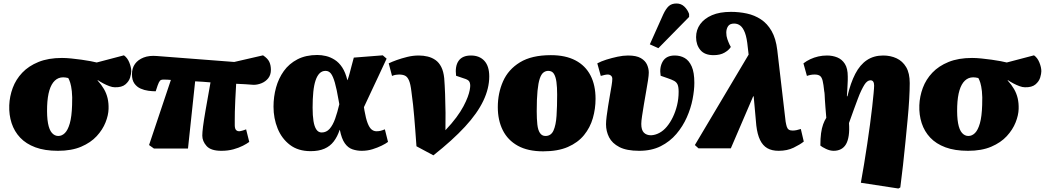

<svg xmlns="http://www.w3.org/2000/svg" viewBox="-20 -850 6005 1100"><path d="M312 14Q236 14 182.5 -6Q129 -26 95.5 -61.5Q62 -97 46.5 -144.5Q31 -192 33 -247Q35 -298 53 -346.5Q71 -395 107.5 -433.5Q144 -472 200.5 -495Q257 -518 335 -518Q359 -518 388.5 -515Q418 -512 447 -508Q476 -504 499.5 -499.5Q523 -495 534 -492L690 -533Q710 -519 721 -491.5Q732 -464 732 -442Q732 -428 725.5 -406Q719 -384 698.5 -366.5Q678 -349 638 -350Q624 -350 606.5 -356.5Q589 -363 572 -372Q555 -381 540 -391L539 -389Q561 -365 575.5 -340Q590 -315 596.5 -287Q603 -259 602 -226Q601 -190 584.5 -148.5Q568 -107 534 -70Q500 -33 445 -9.5Q390 14 312 14ZM314 -71Q335 -71 352 -88Q369 -105 380 -143.5Q391 -182 393 -248Q395 -297 391.5 -327.5Q388 -358 382.5 -375.5Q377 -393 371 -403Q362 -405 355.5 -406Q349 -407 342 -407Q314 -407 294 -388Q274 -369 263 -332.5Q252 -296 250 -242Q248 -182 255 -144Q262 -106 277.5 -88.5Q293 -71 314 -71Z M1248 14Q1188 14 1163.5 -13.5Q1139 -41 1139 -73Q1139 -91 1143 -123.5Q1147 -156 1157.5 -217Q1168 -278 1186 -378Q1164 -380 1142 -381.5Q1120 -383 1098 -384L1057 1H862L834 -19L959 -392Q949 -393 939.5 -393.5Q930 -394 921 -394Q903 -395 896.5 -387.5Q890 -380 883 -360L872 -327Q853 -327 830 -330Q807 -333 785.5 -342.5Q764 -352 750 -371.5Q736 -391 736 -424Q736 -460 753.5 -484Q771 -508 803 -520.5Q835 -533 880 -529L1322 -495L1487 -533Q1514 -515 1523 -495.5Q1532 -476 1532 -450Q1532 -421 1517 -402Q1502 -383 1479 -373.5Q1456 -364 1433 -364Q1410 -366 1384.5 -367.5Q1359 -369 1333 -370Q1330 -317 1328 -277.5Q1326 -238 1325.5 -210Q1325 -182 1325 -163.5Q1325 -145 1325 -132Q1325 -122 1327.5 -114Q1330 -106 1336 -102Q1342 -98 1350 -98Q1355 -98 1366.5 -101Q1378 -104 1390 -109L1408 -37Q1395 -27 1371.5 -15Q1348 -3 1317 5.5Q1286 14 1248 14Z M1760 16Q1688 16 1641 -20Q1594 -56 1570.5 -114Q1547 -172 1547 -239Q1547 -296 1561.5 -348.5Q1576 -401 1606 -443Q1636 -485 1684 -510Q1732 -535 1798 -535Q1822 -535 1847.5 -529Q1873 -523 1897.5 -507.5Q1922 -492 1940.5 -464Q1959 -436 1970 -391H1971Q1978 -410 1983 -429.5Q1988 -449 1994 -471.5Q2000 -494 2007 -520L2173 -533L2195 -514Q2170 -460 2147.5 -412Q2125 -364 2104.5 -320.5Q2084 -277 2065 -236L2068 -217Q2076 -171 2086 -145Q2096 -119 2108.5 -108.5Q2121 -98 2137 -98Q2150 -98 2160 -100.5Q2170 -103 2185 -109L2203 -37Q2190 -27 2166.5 -15.5Q2143 -4 2114 5Q2085 14 2052 14Q2025 14 1999.5 5.5Q1974 -3 1955.5 -29Q1937 -55 1927 -106H1926Q1913 -67 1892 -39.5Q1871 -12 1838.5 2Q1806 16 1760 16ZM1823 -91Q1850 -91 1868.5 -112Q1887 -133 1900 -169.5Q1913 -206 1924 -253L1920 -275Q1909 -340 1898.5 -376.5Q1888 -413 1876 -428.5Q1864 -444 1845 -444Q1825 -444 1811 -430Q1797 -416 1788 -389.5Q1779 -363 1775 -323.5Q1771 -284 1771 -233Q1771 -188 1776 -156.5Q1781 -125 1792.5 -108Q1804 -91 1823 -91Z M2463 40 2366 -12Q2362 -67 2359 -107.5Q2356 -148 2353 -182Q2350 -216 2346.5 -250Q2343 -284 2337 -326Q2332 -369 2323 -389.5Q2314 -410 2300.5 -416.5Q2287 -423 2266 -423Q2258 -423 2248 -421.5Q2238 -420 2226 -415L2207 -487Q2225 -496 2253 -506Q2281 -516 2313.5 -524Q2346 -532 2379 -532Q2406 -532 2430.5 -526Q2455 -520 2475 -506Q2495 -492 2508 -466.5Q2521 -441 2525 -402Q2528 -364 2530 -311Q2532 -258 2532.5 -204Q2533 -150 2532 -104Q2569 -143 2594.5 -177.5Q2620 -212 2635.5 -241.5Q2651 -271 2659.5 -294Q2668 -317 2671 -333.5Q2674 -350 2674 -358Q2674 -375 2667.5 -384.5Q2661 -394 2637 -401L2593 -416Q2586 -471 2607.5 -501.5Q2629 -532 2678 -532Q2727 -532 2755 -501.5Q2783 -471 2783 -412Q2783 -344 2749 -272.5Q2715 -201 2644 -124Q2573 -47 2463 40Z M3092 17Q3004 17 2946.5 -15Q2889 -47 2860.5 -104Q2832 -161 2832 -236Q2832 -316 2862 -384Q2892 -452 2959 -493Q3026 -534 3136 -534Q3220 -534 3277 -504Q3334 -474 3363 -418Q3392 -362 3392 -284Q3392 -227 3376.5 -173Q3361 -119 3326 -76Q3291 -33 3233.5 -8Q3176 17 3092 17ZM3105 -71Q3137 -71 3151 -102Q3165 -133 3168.5 -186.5Q3172 -240 3172 -308Q3172 -350 3168 -380Q3164 -410 3153.5 -427Q3143 -444 3121 -444Q3106 -444 3093.5 -434.5Q3081 -425 3072.5 -400Q3064 -375 3059.5 -329.5Q3055 -284 3055 -213Q3055 -169 3058.5 -137Q3062 -105 3073.5 -88Q3085 -71 3105 -71Z M3642 14Q3570 14 3528.5 -7.5Q3487 -29 3469.5 -63.5Q3452 -98 3452 -138Q3452 -156 3455.5 -183.5Q3459 -211 3464 -242.5Q3469 -274 3474.5 -305Q3480 -336 3484 -360.5Q3488 -385 3488 -398Q3488 -410 3480.5 -416.5Q3473 -423 3462 -423Q3454 -423 3443 -420.5Q3432 -418 3422 -415L3402 -487Q3424 -499 3454.5 -508.5Q3485 -518 3517.5 -525Q3550 -532 3578 -532Q3626 -532 3651.5 -517Q3677 -502 3687 -479.5Q3697 -457 3697 -434Q3697 -419 3692.5 -389.5Q3688 -360 3681.5 -324Q3675 -288 3669 -251.5Q3663 -215 3658.5 -185.5Q3654 -156 3654 -140Q3654 -105 3669 -90Q3684 -75 3710 -75Q3734 -76 3757.5 -88.5Q3781 -101 3800.5 -124.5Q3820 -148 3835 -179Q3850 -210 3859 -247Q3868 -284 3868 -324Q3868 -352 3862 -365.5Q3856 -379 3842.5 -386.5Q3829 -394 3805 -402L3765 -416Q3757 -464 3777 -498Q3797 -532 3846 -532Q3878 -532 3903 -517.5Q3928 -503 3943 -469Q3958 -435 3958 -375Q3958 -334 3948 -282Q3938 -230 3915 -178Q3892 -126 3855 -82.5Q3818 -39 3765.5 -12.5Q3713 14 3642 14ZM3752 -574 3703 -596 3780 -768Q3795 -800 3811.5 -815Q3828 -830 3856 -830Q3882 -830 3900.5 -812.5Q3919 -795 3928 -770V-753Z M4441 14Q4402 14 4376 -1Q4350 -16 4334.5 -48Q4319 -80 4313 -131L4298 -298H4295L4167 0H3982L3961 -19L4269 -537L4264 -580Q4259 -633 4248 -662Q4237 -691 4221.5 -703Q4206 -715 4186 -715Q4161 -715 4151 -699.5Q4141 -684 4141 -663Q4141 -643 4147 -626Q4153 -609 4160 -594L4167 -581Q4156 -563 4131 -548.5Q4106 -534 4068 -534Q4017 -534 3992.5 -563.5Q3968 -593 3968 -637Q3968 -679 3991.5 -711.5Q4015 -744 4059 -763Q4103 -782 4168 -782Q4215 -782 4259 -772.5Q4303 -763 4339.5 -739Q4376 -715 4400.5 -672.5Q4425 -630 4433 -564L4481 -153Q4484 -136 4487.5 -124.5Q4491 -113 4499 -107.5Q4507 -102 4521 -102Q4532 -102 4544 -104.5Q4556 -107 4568 -111L4585 -39Q4564 -22 4527 -4Q4490 14 4441 14Z M5127 230 4912 197Q4921 147 4930.5 90Q4940 33 4948.5 -25Q4957 -83 4964.5 -137.5Q4972 -192 4977 -238Q4982 -284 4985 -315.5Q4988 -347 4988 -360Q4988 -374 4983 -382Q4978 -390 4967 -390Q4958 -390 4949 -383.5Q4940 -377 4932 -364Q4924 -351 4914.5 -331.5Q4905 -312 4895 -285Q4885 -258 4872 -223Q4859 -188 4844 -145Q4847 -104 4842.5 -73.5Q4838 -43 4827 -24Q4816 -5 4798 4.5Q4780 14 4756 14Q4735 14 4712 3Q4689 -8 4680 -16Q4680 -57 4684 -86.5Q4688 -116 4696 -138Q4704 -160 4714 -175Q4711 -211 4709 -236Q4707 -261 4706 -278Q4705 -295 4704.5 -307Q4704 -319 4702 -328Q4698 -367 4693 -387.5Q4688 -408 4677.5 -415.5Q4667 -423 4647 -423Q4635 -423 4624.5 -421Q4614 -419 4603 -415L4583 -487Q4601 -501 4622.5 -511Q4644 -521 4668 -526.5Q4692 -532 4718 -532Q4750 -532 4777 -521Q4804 -510 4820.5 -484Q4837 -458 4837 -412Q4837 -403 4837 -392.5Q4837 -382 4836 -369Q4835 -356 4834.5 -339Q4834 -322 4832 -299L4835 -298Q4853 -375 4880 -427Q4907 -479 4946.5 -505.5Q4986 -532 5040 -532Q5082 -532 5116.5 -516Q5151 -500 5171.5 -465.5Q5192 -431 5192 -374Q5192 -335 5189 -282Q5186 -229 5180 -166.5Q5174 -104 5167.5 -37.5Q5161 29 5153.5 96Q5146 163 5138 224Z M5526 14Q5450 14 5396.5 -6Q5343 -26 5309.5 -61.5Q5276 -97 5260.5 -144.5Q5245 -192 5247 -247Q5249 -298 5267 -346.5Q5285 -395 5321.5 -433.5Q5358 -472 5414.5 -495Q5471 -518 5549 -518Q5573 -518 5602.5 -515Q5632 -512 5661 -508Q5690 -504 5713.5 -499.5Q5737 -495 5748 -492L5904 -533Q5924 -519 5935 -491.5Q5946 -464 5946 -442Q5946 -428 5939.5 -406Q5933 -384 5912.5 -366.5Q5892 -349 5852 -350Q5838 -350 5820.5 -356.5Q5803 -363 5786 -372Q5769 -381 5754 -391L5753 -389Q5775 -365 5789.5 -340Q5804 -315 5810.5 -287Q5817 -259 5816 -226Q5815 -190 5798.5 -148.5Q5782 -107 5748 -70Q5714 -33 5659 -9.5Q5604 14 5526 14ZM5528 -71Q5549 -71 5566 -88Q5583 -105 5594 -143.5Q5605 -182 5607 -248Q5609 -297 5605.5 -327.5Q5602 -358 5596.5 -375.5Q5591 -393 5585 -403Q5576 -405 5569.5 -406Q5563 -407 5556 -407Q5528 -407 5508 -388Q5488 -369 5477 -332.5Q5466 -296 5464 -242Q5462 -182 5469 -144Q5476 -106 5491.5 -88.5Q5507 -71 5528 -71Z"/></svg>

Font: Literata 18pt Black
Style: Italic
Weight: 900
Italic angle: -2°
Designer: Latin by Veronika Burian and Jose Scaglione. Greek by Irene Vlachou. Cyrillic by Vera Evstafieva
Foundry: TypeTogether
Version: Version 3.103;gftools[0.9.29]